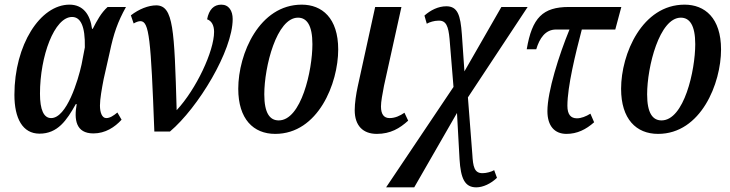

<svg xmlns="http://www.w3.org/2000/svg" viewBox="-20 -566 3140 826"><path d="M150 9C228 9 267 -48 306 -118H310C298 -52 306 8 382 8C433 8 474 -19 503 -51L485 -82C468 -68 453 -58 437 -58C419 -58 410 -82 410 -112C410 -140 418 -185 426 -226L452 -341C469 -422 486 -471 522 -536H443C415 -511 397 -477 379 -442H376C368 -504 337 -546 279 -546C153 -546 42 -373 42 -158C42 -57 77 9 150 9ZM200 -58C168 -58 152 -94 152 -163C152 -325 214 -493 290 -493C326 -493 347 -455 345 -362L331 -289C316 -220 267 -58 200 -58Z M644 0H711C832 -102 981 -348 981 -484C981 -519 965 -546 932 -546C900 -546 879 -525 871 -483C891 -476 901 -456 901 -429C901 -346 824 -182 740 -92C730 -442 726 -541 653 -543C618 -543 578 -527 543 -500L555 -465C565 -471 576 -475 584 -475C622 -475 629 -400 644 0Z M1164 10C1349 10 1435 -208 1435 -353C1435 -489 1365 -546 1278 -546C1096 -546 1005 -335 1005 -184C1005 -54 1070 10 1164 10ZM1179 -48C1141 -48 1117 -79 1117 -160C1117 -279 1170 -490 1262 -490C1300 -490 1324 -457 1324 -376C1324 -263 1276 -48 1179 -48Z M1601 10C1660 10 1700 -14 1736 -47L1720 -81C1701 -68 1680 -58 1656 -58C1632 -58 1619 -74 1619 -108C1619 -129 1625 -160 1632 -197L1707 -536H1594L1519 -194C1512 -162 1506 -122 1506 -92C1506 -25 1542 10 1601 10Z M1641 240H1762L1946 -80L1957 119C1962 201 1979 240 2029 240C2058 240 2092 224 2118 199L2106 166C2095 173 2072 179 2057 179C2020 180 2015 150 2012 98L1993 -147L2250 -536H2137L1978 -259L1967 -418C1961 -501 1949 -539 1900 -539C1865 -539 1832 -522 1806 -499L1816 -464C1828 -471 1849 -477 1864 -477C1900 -480 1909 -452 1914 -399L1931 -192Z M2417 10C2463 10 2501 -9 2536 -40L2520 -77C2501 -65 2480 -57 2462 -57C2435 -57 2421 -74 2421 -111C2421 -194 2456 -336 2483 -439H2627L2653 -536H2428C2315 -536 2269 -490 2246 -354H2287C2301 -401 2326 -439 2372 -439H2430C2385 -330 2335 -172 2335 -88C2335 -24 2366 10 2417 10Z M2811 10C2996 10 3082 -208 3082 -353C3082 -489 3012 -546 2925 -546C2743 -546 2652 -335 2652 -184C2652 -54 2717 10 2811 10ZM2826 -48C2788 -48 2764 -79 2764 -160C2764 -279 2817 -490 2909 -490C2947 -490 2971 -457 2971 -376C2971 -263 2923 -48 2826 -48Z"/></svg>

Font: Noto Serif Condensed Semi
Style: Italic
Weight: 600
Width: 3
Italic angle: -12°
Designer: Monotype Design Team
Foundry: Monotype Imaging Inc.
Version: Version 1.901